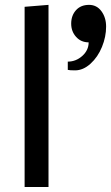

<svg xmlns="http://www.w3.org/2000/svg" viewBox="-20 -753 447 773"><path d="M79.1 0ZM175.3 0H79.1V-725.6L175.3 -733.4ZM252.9 -504.9Q285.6 -504.9 311.3 -527.8Q336.9 -550.8 336.9 -582.5Q306.2 -582.5 286.4 -604.5Q266.6 -626.5 266.6 -657.7Q266.6 -690.4 285.9 -711.9Q305.2 -733.4 338.4 -733.4Q369.6 -733.4 388.4 -707.8Q407.2 -682.1 407.2 -646Q407.2 -605 390.6 -564.2Q374 -523.4 344.5 -496.6Q314.9 -469.7 282.2 -469.7Q260.3 -469.7 252.9 -471.7Z"/></svg>

Font: Coda
Style: Regular
Weight: 400
Designer: vernon adams
Foundry: vernon adams
Version: Version 2.001; ttfautohint (v0.8) -r 50 -G 200 -x